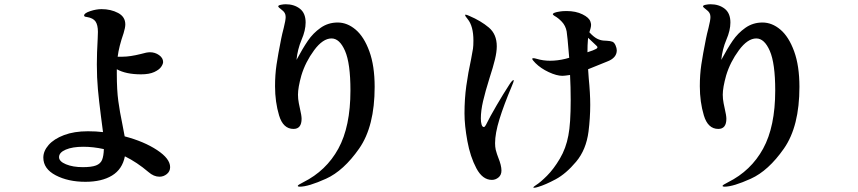

<svg xmlns="http://www.w3.org/2000/svg" viewBox="-20 -836 4040 904"><path d="M781 -49Q781 -29 765.5 -16.5Q750 -4 731 -4Q704 -4 679 -26Q625 -72 568 -100Q556 -39 507.5 -9.5Q459 20 382 20Q301 20 242.5 -10.5Q184 -41 184 -94Q184 -125 209 -153.5Q234 -182 281.5 -200Q329 -218 394 -218Q433 -218 465 -214L455 -291Q446 -361 441 -415.5Q436 -470 436 -533Q436 -585 440 -655L441 -686Q441 -718 430 -734.5Q419 -751 389 -756Q376 -757 376 -763Q376 -774 404.5 -783.5Q433 -793 458 -793Q502 -793 536 -775Q570 -757 570 -721Q570 -706 562 -680Q540 -617 534 -569H557Q592 -569 644 -582Q671 -590 686 -590Q710 -590 729 -576.5Q748 -563 748 -544Q748 -535 739 -521.5Q730 -508 706.5 -497Q683 -486 644 -486Q573 -486 530 -510V-489Q530 -412 537 -360.5Q544 -309 556 -252Q565 -208 567 -194Q658 -170 719.5 -129.5Q781 -89 781 -49ZM469 -134Q419 -145 372 -145Q321 -145 289.5 -131.5Q258 -118 258 -96Q258 -76 290.5 -62.5Q323 -49 370 -49Q411 -49 432 -57Q453 -65 460.5 -83Q468 -101 469 -134Z M1382 39Q1382 35 1408 22Q1516 -32 1573 -136Q1630 -240 1630 -410Q1630 -538 1604.5 -596.5Q1579 -655 1541 -655Q1500 -655 1459 -599.5Q1418 -544 1399 -481Q1383 -424 1383 -390Q1383 -370 1387 -350Q1391 -330 1392 -326Q1400 -292 1400 -277Q1400 -229 1362 -229Q1313 -229 1294 -292.5Q1275 -356 1275 -430Q1275 -484 1282 -531.5Q1289 -579 1304 -654L1309 -677L1316 -705Q1325 -741 1325 -756Q1325 -767 1320.5 -775Q1316 -783 1305 -791Q1290 -802 1290 -806Q1290 -811 1302.5 -813.5Q1315 -816 1325 -816Q1365 -816 1392 -795Q1419 -774 1419 -730Q1419 -693 1400 -649Q1381 -604 1376 -554Q1405 -608 1429.5 -644Q1454 -680 1489.5 -705Q1525 -730 1570 -730Q1615 -730 1654.5 -696.5Q1694 -663 1719 -594.5Q1744 -526 1744 -427Q1744 -241 1671 -136.5Q1598 -32 1515 5.5Q1432 43 1391 43Q1382 43 1382 39Z M2884 -599Q2884 -563 2838 -546L2749 -510L2752 -467Q2759 -397 2759 -342Q2759 -281 2751 -217Q2740 -131 2692.5 -74.5Q2645 -18 2596.5 8Q2548 34 2514 44Q2502 48 2495 48Q2491 48 2491 46Q2491 44 2503 36Q2524 23 2555.5 -8.5Q2587 -40 2616 -89Q2645 -138 2656 -198Q2667 -253 2667 -365Q2667 -426 2664 -483Q2638 -479 2628 -479Q2601 -479 2563.5 -496.5Q2526 -514 2501 -539Q2486 -554 2486 -559Q2486 -562 2491 -562Q2497 -562 2507 -559Q2537 -550 2570 -550Q2605 -550 2642 -559Q2643 -559 2660 -564Q2651 -673 2648 -688Q2643 -715 2625.5 -733.5Q2608 -752 2591 -761Q2583 -766 2583 -769Q2583 -777 2617 -782Q2628 -784 2648 -784Q2691 -784 2722.5 -768.5Q2754 -753 2760 -734Q2763 -725 2763 -719Q2763 -711 2760 -700.5Q2757 -690 2755 -684Q2774 -663 2791 -654Q2807 -646 2821.5 -645Q2836 -644 2838 -644Q2855 -643 2863.5 -639.5Q2872 -636 2878 -623Q2884 -609 2884 -599ZM2399 -457Q2399 -452 2390 -431Q2352 -341 2331.5 -274.5Q2311 -208 2311 -162Q2311 -145 2314 -131Q2316 -122 2320 -110.5Q2324 -99 2326 -94Q2341 -57 2341 -33Q2341 -12 2327 -0.5Q2313 11 2296 11Q2252 11 2223 -43.5Q2194 -98 2180.5 -172Q2167 -246 2167 -302Q2167 -370 2175.5 -431.5Q2184 -493 2198 -557L2207 -607Q2209 -621 2209 -645Q2209 -713 2182 -746Q2170 -760 2170 -765Q2170 -767 2172 -767Q2177 -767 2190 -761Q2244 -738 2281.5 -706.5Q2319 -675 2319 -618Q2319 -592 2310.5 -556.5Q2302 -521 2285 -469Q2265 -405 2254.5 -360Q2244 -315 2244 -278Q2244 -261 2247.5 -249.5Q2251 -238 2258 -238Q2263 -238 2268 -248Q2286 -285 2318.5 -340.5Q2351 -396 2379 -439Q2392 -459 2398 -459Q2399 -459 2399 -457ZM2793 -614Q2793 -617 2786 -623L2749 -658L2748 -647Q2746 -626 2746 -590Q2777 -600 2783 -604Q2793 -608 2793 -614Z M3382 39Q3382 35 3408 22Q3516 -32 3573 -136Q3630 -240 3630 -410Q3630 -538 3604.5 -596.5Q3579 -655 3541 -655Q3500 -655 3459 -599.5Q3418 -544 3399 -481Q3383 -424 3383 -390Q3383 -370 3387 -350Q3391 -330 3392 -326Q3400 -292 3400 -277Q3400 -229 3362 -229Q3313 -229 3294 -292.5Q3275 -356 3275 -430Q3275 -484 3282 -531.5Q3289 -579 3304 -654L3309 -677L3316 -705Q3325 -741 3325 -756Q3325 -767 3320.5 -775Q3316 -783 3305 -791Q3290 -802 3290 -806Q3290 -811 3302.5 -813.5Q3315 -816 3325 -816Q3365 -816 3392 -795Q3419 -774 3419 -730Q3419 -693 3400 -649Q3381 -604 3376 -554Q3405 -608 3429.5 -644Q3454 -680 3489.5 -705Q3525 -730 3570 -730Q3615 -730 3654.5 -696.5Q3694 -663 3719 -594.5Q3744 -526 3744 -427Q3744 -241 3671 -136.5Q3598 -32 3515 5.5Q3432 43 3391 43Q3382 43 3382 39Z"/></svg>

Font: Shippori Antique
Style: Regular
Weight: 400
Designer: FONTDASU
Foundry: FONTDASU / Google Inc. / but / Adobe
Version: Version 2.001